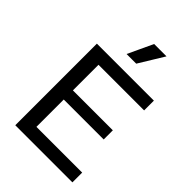

<svg xmlns="http://www.w3.org/2000/svg" viewBox="-258 -994 1098 1098"><g transform="rotate(45 291.5 -445.0)"><path d="M83 0V-660H175V0ZM130 0V-79H545V0ZM130 -300V-374H498V-300ZM130 -581V-660H544V-581ZM323 -738H245L316 -890H416Z"/></g></svg>

Font: Bricolage Grotesque 48pt Condensed ExtraBold
Style: Regular
Weight: 400
Version: Version 1.000;gftools[0.9.30]